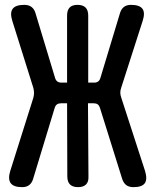

<svg xmlns="http://www.w3.org/2000/svg" viewBox="-20 -760 640 790"><path d="M116 -23Q111 -7 100 1.5Q89 10 71 10Q36 10 24 -6.5Q12 -23 22 -56L117 -357Q120 -368 120 -378Q120 -388 117 -399L31 -673Q20 -707 32 -723.5Q44 -740 80 -740Q98 -740 109.5 -731.5Q121 -723 126 -706L207 -438Q210 -429 216.5 -424.5Q223 -420 233 -420H256V-696Q256 -718 266.5 -729Q277 -740 299 -740Q321 -740 332 -729Q343 -718 343 -696V-420H367Q377 -420 383.5 -424.5Q390 -429 393 -439L474 -707Q479 -723 490 -731.5Q501 -740 519 -740Q554 -740 566 -724Q578 -708 567 -674L479 -400Q475 -389 475 -379Q475 -369 479 -358L577 -56Q587 -23 576 -6.5Q565 10 529 10Q511 10 500 2Q489 -6 483 -23L391 -317Q388 -326 382 -330.5Q376 -335 366 -335H342L344 -34Q345 -12 334 -1Q323 10 301 10Q279 10 268 -1Q257 -12 257 -34L256 -335H231Q221 -335 214.5 -330.5Q208 -326 205 -316Z"/></svg>

Font: Maple Mono NL SemiBold
Style: Regular
Weight: 600
Monospace: yes
Designer: subframe7536
Version: Version 7.000